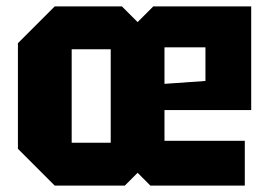

<svg xmlns="http://www.w3.org/2000/svg" viewBox="-20 -580 841 600"><path d="M36 -115V-445L151 -560H361L410 -511L459 -560H765V-236H494V-140H745V0H450L410 -40L370 0H151ZM204 -134H326V-426H204ZM494 -318 622 -327V-432H494Z"/></svg>

Font: Tektur SemiCondensed
Style: Bold
Weight: 700
Width: 4
Designer: Adam Jagosz
Foundry: Adam Jagosz
Version: Version 1.005;gftools[0.9.30]